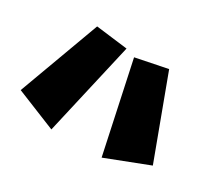

<svg xmlns="http://www.w3.org/2000/svg" viewBox="-99 -674 890 810"><g transform="rotate(30 345.5 -269.5)"><path d="M369 -471 462 -36 666 -115 522 -502ZM169 -506 24 -112 219 -33 323 -487Z"/></g></svg>

Font: Super Mario
Style: Regular
Weight: 400
Version: Version 1.0